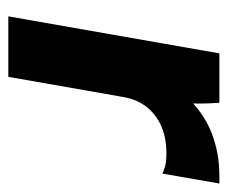

<svg xmlns="http://www.w3.org/2000/svg" viewBox="-64 -496 560 473"><g transform="rotate(90 216.5 -260.0)"><path d="M112 -520H233.6Q235.4 -498.6 235.6 -472.4Q235.8 -446.2 234 -427L218.8 -438.4Q255.6 -479.4 305.3 -499.7Q355 -520 415 -520H432.6L408.2 -379.6Q389.2 -388.6 369.6 -389.2Q307.6 -392.2 268 -363.7Q228.4 -335.2 219.6 -283.8L169.8 0H20.8Z"/></g></svg>

Font: Fixel Italic Variable 20240409 Display Thin
Style: Italic
Weight: 100
Italic angle: -10°
Designer: AlfaBravo + MacPaw
Foundry: Kyrylo Tkachov, Marchela Mozhyna, Serhii Makarenko, Maria Weinstein, Zakhar Kryvoshyya
Version: Version 1.211;Glyphs 3.2 (3225)